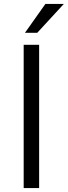

<svg xmlns="http://www.w3.org/2000/svg" viewBox="-20 -949 342 969"><path d="M99.5 -723H177.5V0H99.5ZM209 -929H302L168 -783.5H106Z"/></svg>

Font: Public Sans Light
Style: Regular
Weight: 300
Designer: The Public Sans Project Authors: Dan O. Williams and USWDS (Libre Franklin designed by Pablo Impallari and Rodrigo Fuenz
Version: Version 1.007